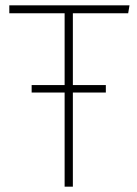

<svg xmlns="http://www.w3.org/2000/svg" viewBox="-20 -702 517 722"><path d="M378 -382V-354H223H99V-382ZM467 -682 462 -652H254V0H223V-652H15V-682Z"/></svg>

Font: Firava
Style: Regular
Weight: 400
Designer: Carrois Corporate & Edenspiekermann AG
Foundry: Greg Finn Gibson
Version: Version 5.000